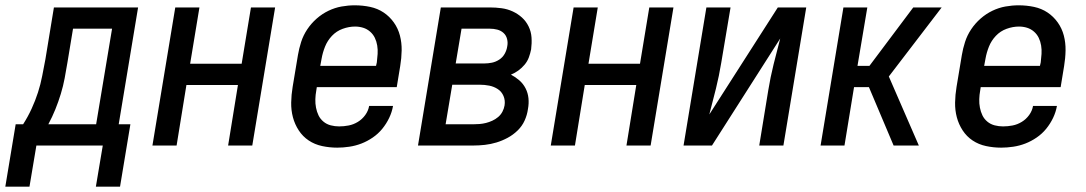

<svg xmlns="http://www.w3.org/2000/svg" viewBox="-68 -548 4088 723"><path d="M-48 155 -9 -80H19Q37 -108 51 -138.5Q65 -169 75 -200Q85 -231 91 -262.5Q97 -294 103 -325L135 -520H452L379 -80H423L384 155H293L319 0H69L43 155ZM114 -80H294L354 -440H207L186 -313Q181 -283 175.5 -253.5Q170 -224 161 -194.5Q152 -165 140.5 -136.5Q129 -108 114 -80Z M506 0 592 -520H683L648 -308H842L877 -520H968L882 0H791L828 -228H634L597 0Z M1202 8Q1173 8 1145 2Q1117 -4 1094.5 -19Q1072 -34 1057 -57Q1042 -80 1035 -106.5Q1028 -133 1028.5 -162Q1029 -191 1034 -221L1054 -341Q1058 -365 1066 -390Q1074 -415 1089 -437.5Q1104 -460 1124.5 -478Q1145 -496 1169 -507.5Q1193 -519 1218 -523.5Q1243 -528 1268 -528Q1298 -528 1326 -522Q1354 -516 1376.5 -501Q1399 -486 1415 -463.5Q1431 -441 1438 -414Q1445 -387 1444.5 -358Q1444 -329 1439 -299L1426 -220H1125L1123 -207Q1120 -191 1119.5 -174.5Q1119 -158 1122 -142.5Q1125 -127 1131.5 -113.5Q1138 -100 1150 -90Q1162 -80 1177.5 -76Q1193 -72 1209 -72Q1227 -72 1245 -75.5Q1263 -79 1279.5 -89Q1296 -99 1307.5 -115Q1319 -131 1322 -149H1412Q1408 -126 1397.5 -104Q1387 -82 1371.5 -63Q1356 -44 1335.5 -30Q1315 -16 1293 -7.5Q1271 1 1247.5 4.5Q1224 8 1202 8ZM1348 -300 1351 -313Q1353 -329 1354 -345Q1355 -361 1352.5 -376.5Q1350 -392 1343.5 -405.5Q1337 -419 1325.5 -429Q1314 -439 1299.5 -443.5Q1285 -448 1269 -448Q1246 -448 1222.5 -439.5Q1199 -431 1182 -413Q1165 -395 1156 -372.5Q1147 -350 1143 -327L1138 -300Z M1714 0H1506L1592 -520H1776Q1799 -520 1821 -517Q1843 -514 1862.5 -505Q1882 -496 1897.5 -482Q1913 -468 1922.5 -448.5Q1932 -429 1933.5 -407Q1935 -385 1932 -362Q1929 -347 1923.5 -332Q1918 -317 1907.5 -304.5Q1897 -292 1884 -282.5Q1871 -273 1856 -267Q1873 -258 1887.5 -245.5Q1902 -233 1911 -215.5Q1920 -198 1922 -178Q1924 -158 1920 -137Q1917 -115 1907.5 -94Q1898 -73 1881 -56.5Q1864 -40 1843.5 -29Q1823 -18 1801.5 -11.5Q1780 -5 1758 -2.5Q1736 0 1714 0ZM1648 -309H1755Q1770 -309 1784.5 -312Q1799 -315 1812 -323.5Q1825 -332 1832.5 -345.5Q1840 -359 1842 -373Q1845 -387 1841.5 -401Q1838 -415 1828 -424Q1818 -433 1804.5 -436.5Q1791 -440 1776 -440H1670ZM1610 -80H1714Q1726 -80 1738 -81Q1750 -82 1762 -85Q1774 -88 1786 -93.5Q1798 -99 1808 -107.5Q1818 -116 1824 -127.5Q1830 -139 1832 -151Q1835 -170 1828 -186.5Q1821 -203 1806.5 -212.5Q1792 -222 1774.5 -225.5Q1757 -229 1738 -229H1635Z M2006 0 2092 -520H2183L2148 -308H2342L2377 -520H2468L2382 0H2291L2328 -228H2134L2097 0Z M2506 0 2592 -520H2683L2648 -312Q2640 -263 2628 -214.5Q2616 -166 2603 -117L2861 -520H2968L2882 0H2791L2825 -208Q2833 -257 2845 -305.5Q2857 -354 2870 -403L2613 0Z M3297 0 3204 -220H3148L3112 0H3022L3108 -520H3198L3161 -300H3206L3371 -520H3478L3279 -260L3392 0Z M3702 8Q3673 8 3645 2Q3617 -4 3594.5 -19Q3572 -34 3557 -57Q3542 -80 3535 -106.5Q3528 -133 3528.5 -162Q3529 -191 3534 -221L3554 -341Q3558 -365 3566 -390Q3574 -415 3589 -437.5Q3604 -460 3624.5 -478Q3645 -496 3669 -507.5Q3693 -519 3718 -523.5Q3743 -528 3768 -528Q3798 -528 3826 -522Q3854 -516 3876.5 -501Q3899 -486 3915 -463.5Q3931 -441 3938 -414Q3945 -387 3944.5 -358Q3944 -329 3939 -299L3926 -220H3625L3623 -207Q3620 -191 3619.5 -174.5Q3619 -158 3622 -142.5Q3625 -127 3631.5 -113.5Q3638 -100 3650 -90Q3662 -80 3677.5 -76Q3693 -72 3709 -72Q3727 -72 3745 -75.5Q3763 -79 3779.5 -89Q3796 -99 3807.5 -115Q3819 -131 3822 -149H3912Q3908 -126 3897.5 -104Q3887 -82 3871.5 -63Q3856 -44 3835.5 -30Q3815 -16 3793 -7.5Q3771 1 3747.5 4.5Q3724 8 3702 8ZM3848 -300 3851 -313Q3853 -329 3854 -345Q3855 -361 3852.5 -376.5Q3850 -392 3843.5 -405.5Q3837 -419 3825.5 -429Q3814 -439 3799.5 -443.5Q3785 -448 3769 -448Q3746 -448 3722.5 -439.5Q3699 -431 3682 -413Q3665 -395 3656 -372.5Q3647 -350 3643 -327L3638 -300Z"/></svg>

Font: Iosevka Term Curly Md Obl
Style: Regular
Weight: 500
Italic angle: -9°
Designer: Belleve Invis
Foundry: Belleve Invis
Version: Version 32.3.0